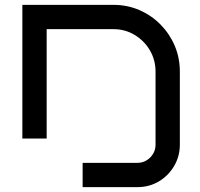

<svg xmlns="http://www.w3.org/2000/svg" viewBox="-20 -570 823 790"><path d="M172 0H72V-550H447Q504 -550 553.5 -528.5Q603 -507 640.5 -469Q678 -431 699 -381.5Q720 -332 720 -275V25Q720 73 696.5 113Q673 153 633.5 176.5Q594 200 545 200H320V100H545Q576 100 598 78Q620 56 620 25V-275Q620 -323 597 -362.5Q574 -402 534.5 -426Q495 -450 447 -450H172Z"/></svg>

Font: Bruno Ace
Style: Regular
Weight: 400
Version: Version 1.100; ttfautohint (v1.8.4.7-5d5b);gftools[0.9.27]